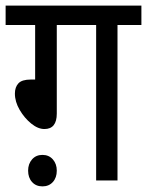

<svg xmlns="http://www.w3.org/2000/svg" viewBox="-20 -642 523 683"><path d="M182 -553V-238Q182 -183 138 -183Q115 -183 91 -202.5Q67 -222 50 -251Q33 -280 33 -309Q33 -332 45.5 -345.5Q58 -359 89 -359H105V-553H0V-622H483V-553H398V0H322V-553ZM80 -35Q80 -59 94 -75Q108 -91 131 -91Q154 -91 168 -75Q182 -59 182 -35Q182 -10 168 5.5Q154 21 131 21Q108 21 94 5.5Q80 -10 80 -35Z"/></svg>

Font: Noto Sans Devanagari Condensed
Style: Regular
Weight: 400
Width: 3
Designer: Jelle Bosma - Monotype Design Team
Foundry: Monotype Imaging Inc.
Version: Version 2.004; ttfautohint (v1.8.4.7-5d5b)